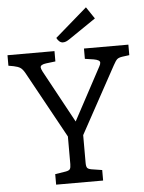

<svg xmlns="http://www.w3.org/2000/svg" viewBox="-70 -989 779 1038"><g transform="rotate(-5 319.0 -470.5)"><path d="M647 -720V-663L609 -658Q589 -655 580.5 -647.5Q572 -640 559 -616L361 -254V-104Q361 -84 366.5 -76.5Q372 -69 390 -66L447 -57V0H192V-57L249 -66Q267 -69 272.5 -76.5Q278 -84 278 -104V-254L79 -616Q67 -637 55 -645Q43 -653 19 -658L-9 -663V-720H246V-664L196 -658Q164 -654 164 -639Q164 -632 172 -616L327 -331L480 -616Q487 -628 487 -637Q487 -651 453 -657L406 -664V-720ZM262 -790 436 -941 479 -877 335 -779Q322 -770 313.5 -766.5Q305 -763 296 -763Q276 -763 262 -790Z"/></g></svg>

Font: Enriqueta
Style: Regular
Weight: 400
Designer: Viviana Monsalve, Gustavo Ibarra
Foundry: 72Puntos
Version: Version 2.000